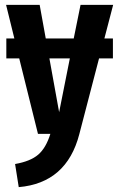

<svg xmlns="http://www.w3.org/2000/svg" viewBox="-20 -550 490 789"><path d="M444 -392V-310H387L306 1Q254 202 57 219L42 124Q105 113 137 85.5Q169 58 187 0H136L59 -310H6V-392H39L5 -530H143L168 -392H283L311 -530H445L409 -392ZM267 -310H183L223 -89Z"/></svg>

Font: Fira Sans Compressed SemiBold
Style: Regular
Weight: 600
Width: 1
Designer: bBox Type GmbH & Carrois Corporate GbR & Edenspiekermann AG
Foundry: bBox Type GmbH & Carrois Corporate GbR & Edenspiekermann AG
Version: Version 4.301